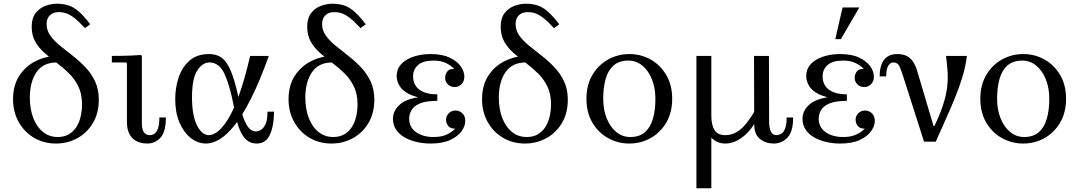

<svg xmlns="http://www.w3.org/2000/svg" viewBox="-20 -760 5789 1030"><path d="M230 -631Q230 -597 250 -569Q270 -541 302 -515Q334 -489 370 -461Q406 -433 438 -399.5Q470 -366 490 -323.5Q510 -281 510 -225Q510 -153 478.5 -100Q447 -47 394.5 -18.5Q342 10 280 10Q215 10 163 -20.5Q111 -51 80.5 -105Q50 -159 50 -228Q50 -303 84.5 -355Q119 -407 174 -433.5Q229 -460 290 -460L285 -425Q211 -425 175.5 -372.5Q140 -320 140 -237Q140 -175 158.5 -127Q177 -79 210.5 -52Q244 -25 290 -25Q325 -25 350 -40Q375 -55 390.5 -80Q406 -105 413 -136.5Q420 -168 420 -200Q420 -256 400.5 -296Q381 -336 350.5 -366Q320 -396 285.5 -422Q251 -448 220 -475Q189 -502 169.5 -536Q150 -570 150 -617Q150 -662 170.5 -689Q191 -716 222.5 -728Q254 -740 285 -740Q321 -740 349 -730.5Q377 -721 404 -697Q431 -673 464 -630L436 -609Q403 -645 379 -663.5Q355 -682 335.5 -688.5Q316 -695 295 -695Q264 -695 247 -677.5Q230 -660 230 -631Z M769 10Q748 10 728.5 4Q709 -2 694 -15.5Q679 -29 670 -51Q661 -73 661 -105V-420L656 -425H580V-460Q606 -460 632 -460.5Q658 -461 684 -462Q710 -463 736 -465L741 -460V-99Q741 -66 752 -50.5Q763 -35 784 -35Q796 -35 807.5 -42Q819 -49 827 -69.5Q835 -90 835 -130H870Q870 -54 841.5 -22Q813 10 769 10Z M1086 10Q1041 10 1003.5 -19.5Q966 -49 943 -102.5Q920 -156 920 -228Q920 -289 938.5 -344.5Q957 -400 997 -435Q1037 -470 1101 -470Q1134 -470 1158.5 -457Q1183 -444 1202 -412Q1221 -380 1237.5 -324.5Q1254 -269 1270 -185H1235Q1215 -295 1186 -360Q1157 -425 1104 -425Q1066 -425 1038 -381.5Q1010 -338 1010 -238Q1010 -141 1036.5 -88Q1063 -35 1101 -35Q1122 -35 1147.5 -54Q1173 -73 1202.5 -119.5Q1232 -166 1262 -249Q1292 -332 1322 -460H1422Q1373 -323 1327 -232Q1281 -141 1238.5 -88Q1196 -35 1157.5 -12.5Q1119 10 1086 10ZM1357 10Q1323 10 1301.5 -10.5Q1280 -31 1267 -62Q1254 -93 1247 -126.5Q1240 -160 1235 -185H1270Q1282 -128 1302.5 -91.5Q1323 -55 1353 -55Q1366 -55 1380.5 -64Q1395 -73 1405 -95.5Q1415 -118 1415 -161H1450Q1450 -87 1428.5 -38.5Q1407 10 1357 10Z M1708 -631Q1708 -597 1728 -569Q1748 -541 1780 -515Q1812 -489 1848 -461Q1884 -433 1916 -399.5Q1948 -366 1968 -323.5Q1988 -281 1988 -225Q1988 -153 1956.5 -100Q1925 -47 1872.5 -18.5Q1820 10 1758 10Q1693 10 1641 -20.5Q1589 -51 1558.5 -105Q1528 -159 1528 -228Q1528 -303 1562.5 -355Q1597 -407 1652 -433.5Q1707 -460 1768 -460L1763 -425Q1689 -425 1653.5 -372.5Q1618 -320 1618 -237Q1618 -175 1636.5 -127Q1655 -79 1688.5 -52Q1722 -25 1768 -25Q1803 -25 1828 -40Q1853 -55 1868.5 -80Q1884 -105 1891 -136.5Q1898 -168 1898 -200Q1898 -256 1878.5 -296Q1859 -336 1828.5 -366Q1798 -396 1763.5 -422Q1729 -448 1698 -475Q1667 -502 1647.5 -536Q1628 -570 1628 -617Q1628 -662 1648.5 -689Q1669 -716 1700.5 -728Q1732 -740 1763 -740Q1799 -740 1827 -730.5Q1855 -721 1882 -697Q1909 -673 1942 -630L1914 -609Q1881 -645 1857 -663.5Q1833 -682 1813.5 -688.5Q1794 -695 1773 -695Q1742 -695 1725 -677.5Q1708 -660 1708 -631Z M2088 -122Q2088 -169 2129.5 -203Q2171 -237 2274 -244V-230Q2210 -237 2174 -255.5Q2138 -274 2123 -300Q2108 -326 2108 -352Q2108 -382 2123 -404Q2138 -426 2163.5 -440.5Q2189 -455 2221.5 -462.5Q2254 -470 2290 -470Q2352 -470 2392 -451Q2432 -432 2451.5 -404.5Q2471 -377 2471 -349Q2471 -323 2455.5 -308Q2440 -293 2419 -293Q2397 -293 2382.5 -307.5Q2368 -322 2368 -342Q2368 -362 2380 -377Q2392 -392 2417 -390Q2398 -410 2371 -422.5Q2344 -435 2306 -435Q2250 -435 2223 -411.5Q2196 -388 2196 -350Q2196 -322 2209.5 -300.5Q2223 -279 2251.5 -266.5Q2280 -254 2326 -254V-219Q2267 -219 2234 -205.5Q2201 -192 2188 -170Q2175 -148 2175 -123Q2175 -78 2211.5 -51.5Q2248 -25 2306 -25Q2347 -25 2375 -37.5Q2403 -50 2422 -70Q2397 -69 2385 -84Q2373 -99 2373 -118Q2373 -138 2387.5 -152.5Q2402 -167 2424 -167Q2445 -167 2460.5 -152Q2476 -137 2476 -111Q2476 -84 2456 -56Q2436 -28 2395 -9Q2354 10 2290 10Q2249 10 2212.5 1Q2176 -8 2148 -24.5Q2120 -41 2104 -66Q2088 -91 2088 -122Z M2746 -631Q2746 -597 2766 -569Q2786 -541 2818 -515Q2850 -489 2886 -461Q2922 -433 2954 -399.5Q2986 -366 3006 -323.5Q3026 -281 3026 -225Q3026 -153 2994.5 -100Q2963 -47 2910.5 -18.5Q2858 10 2796 10Q2731 10 2679 -20.5Q2627 -51 2596.5 -105Q2566 -159 2566 -228Q2566 -303 2600.5 -355Q2635 -407 2690 -433.5Q2745 -460 2806 -460L2801 -425Q2727 -425 2691.5 -372.5Q2656 -320 2656 -237Q2656 -175 2674.5 -127Q2693 -79 2726.5 -52Q2760 -25 2806 -25Q2841 -25 2866 -40Q2891 -55 2906.5 -80Q2922 -105 2929 -136.5Q2936 -168 2936 -200Q2936 -256 2916.5 -296Q2897 -336 2866.5 -366Q2836 -396 2801.5 -422Q2767 -448 2736 -475Q2705 -502 2685.5 -536Q2666 -570 2666 -617Q2666 -662 2686.5 -689Q2707 -716 2738.5 -728Q2770 -740 2801 -740Q2837 -740 2865 -730.5Q2893 -721 2920 -697Q2947 -673 2980 -630L2952 -609Q2919 -645 2895 -663.5Q2871 -682 2851.5 -688.5Q2832 -695 2811 -695Q2780 -695 2763 -677.5Q2746 -660 2746 -631Z M3356 -470Q3418 -470 3470 -441Q3522 -412 3554 -358Q3586 -304 3586 -230Q3586 -156 3554 -102Q3522 -48 3470 -19Q3418 10 3356 10Q3295 10 3242.5 -19Q3190 -48 3158 -102Q3126 -156 3126 -230Q3126 -304 3158 -358Q3190 -412 3242.5 -441Q3295 -470 3356 -470ZM3361 -25Q3411 -25 3440.5 -51.5Q3470 -78 3483 -124Q3496 -170 3496 -230Q3496 -289 3477 -335.5Q3458 -382 3425.5 -408.5Q3393 -435 3351 -435Q3302 -435 3272 -409Q3242 -383 3229 -336.5Q3216 -290 3216 -230Q3216 -171 3235 -124.5Q3254 -78 3286.5 -51.5Q3319 -25 3361 -25Z M4026 -95Q3998 -48 3956 -19Q3914 10 3871 10Q3842 10 3820.5 -2.5Q3799 -15 3784.5 -36Q3770 -57 3763 -84Q3756 -111 3756 -140H3716V-460H3796V-140Q3796 -91 3812.5 -63Q3829 -35 3871 -35Q3913 -35 3949.5 -63.5Q3986 -92 4026 -160ZM3796 -200V250H3716V-200ZM4130 10Q4088 10 4057 -14.5Q4026 -39 4026 -95L4025 -460H4105L4106 -109Q4106 -75 4115 -55Q4124 -35 4146 -35Q4157 -35 4169.5 -41.5Q4182 -48 4191 -68.5Q4200 -89 4200 -130H4235Q4235 -54 4204.5 -22Q4174 10 4130 10Z M4285 -122Q4285 -169 4326.5 -203Q4368 -237 4471 -244V-230Q4407 -237 4371 -255.5Q4335 -274 4320 -300Q4305 -326 4305 -352Q4305 -382 4320 -404Q4335 -426 4360.5 -440.5Q4386 -455 4418.5 -462.5Q4451 -470 4487 -470Q4549 -470 4589 -451Q4629 -432 4648.5 -404.5Q4668 -377 4668 -349Q4668 -323 4652.5 -308Q4637 -293 4616 -293Q4594 -293 4579.5 -307.5Q4565 -322 4565 -342Q4565 -362 4577 -377Q4589 -392 4614 -390Q4595 -410 4568 -422.5Q4541 -435 4503 -435Q4447 -435 4420 -411.5Q4393 -388 4393 -350Q4393 -322 4406.5 -300.5Q4420 -279 4448.5 -266.5Q4477 -254 4523 -254V-219Q4464 -219 4431 -205.5Q4398 -192 4385 -170Q4372 -148 4372 -123Q4372 -78 4408.5 -51.5Q4445 -25 4503 -25Q4544 -25 4572 -37.5Q4600 -50 4619 -70Q4594 -69 4582 -84Q4570 -99 4570 -118Q4570 -138 4584.5 -152.5Q4599 -167 4621 -167Q4642 -167 4657.5 -152Q4673 -137 4673 -111Q4673 -84 4653 -56Q4633 -28 4592 -9Q4551 10 4487 10Q4446 10 4409.5 1Q4373 -8 4345 -24.5Q4317 -41 4301 -66Q4285 -91 4285 -122ZM4461 -550 4500 -720H4590L4491 -550Z M5167 -460Q5160 -403 5142.5 -345.5Q5125 -288 5101 -230Q5077 -172 5051 -114.5Q5025 -57 5000 0H4937L4988 -84H4993Q5024 -150 5040 -200Q5056 -250 5061 -292Q5066 -334 5063.5 -374Q5061 -414 5055 -460ZM4794 -470Q4822 -470 4842.5 -460.5Q4863 -451 4877.5 -430Q4892 -409 4902 -374L4988 -84L4937 0L4825 -351Q4814 -386 4804.5 -405.5Q4795 -425 4772 -425Q4756 -425 4745 -407Q4734 -389 4734 -350H4699Q4699 -386 4708.5 -413Q4718 -440 4739 -455Q4760 -470 4794 -470Z M5469 -470Q5531 -470 5583 -441Q5635 -412 5667 -358Q5699 -304 5699 -230Q5699 -156 5667 -102Q5635 -48 5583 -19Q5531 10 5469 10Q5408 10 5355.5 -19Q5303 -48 5271 -102Q5239 -156 5239 -230Q5239 -304 5271 -358Q5303 -412 5355.5 -441Q5408 -470 5469 -470ZM5474 -25Q5524 -25 5553.5 -51.5Q5583 -78 5596 -124Q5609 -170 5609 -230Q5609 -289 5590 -335.5Q5571 -382 5538.5 -408.5Q5506 -435 5464 -435Q5415 -435 5385 -409Q5355 -383 5342 -336.5Q5329 -290 5329 -230Q5329 -171 5348 -124.5Q5367 -78 5399.5 -51.5Q5432 -25 5474 -25Z"/></svg>

Font: Brygada 1918
Style: Regular
Weight: 400
Designer: Mateusz Machalski | Borys Kosmynka | Przemek Hoffer
Foundry: NIEPODLEGLA 2018
Version: Version 3.006